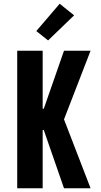

<svg xmlns="http://www.w3.org/2000/svg" viewBox="-20 -1006 540 1026"><path d="M72 0V-735H208V-425H214L322 -735H464L322 -368L464 0H322L214 -311H208V0ZM237 -790 174 -840 299 -986 376 -924Z"/></svg>

Font: Iosevka SS18 Heavy
Style: Regular
Weight: 900
Monospace: yes
Designer: Belleve Invis
Foundry: Belleve Invis
Version: Version 25.1.1; ttfautohint (v1.8.4)